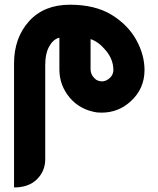

<svg xmlns="http://www.w3.org/2000/svg" viewBox="-20 -472 682 827"><path d="M396 -127.4Q408.2 -121.6 419.4 -121.6Q433.1 -121.6 445.8 -130.4Q468.3 -146.5 468.3 -170.4Q468.3 -215.3 436.5 -253.9Q405.3 -292 370.1 -303.7V-174.8Q370.1 -146 396 -127.4ZM281.2 -451.7Q388.7 -451.7 460 -408.7Q530.8 -365.2 566.9 -300.3Q602.5 -235.4 602.5 -170.4Q602.5 -89.4 542.5 -35.2Q489.7 13.2 417 13.2Q407.2 13.2 397 12.2Q325.2 1 280.8 -50.8Q235.8 -104 235.8 -173.3V-309.6Q210 -303.7 192.9 -273.4Q174.8 -243.7 174.8 -190.4V214.4Q174.8 264.2 139.6 299.8Q104 335.4 40.5 335.4V-198.7Q40.5 -308.6 105 -380.4Q169.4 -451.7 281.2 -451.7Z"/></svg>

Font: DimaKhabar
Style: Bold
Weight: 700
Width: 6
Designer: R.Balvardi
Foundry: Dima Software Group
Version: Version 1.00;November 30, 2018;FontCreator 11.5.0.2427 64-bi